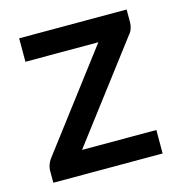

<svg xmlns="http://www.w3.org/2000/svg" viewBox="-83 -585 621 660"><g transform="rotate(-15 228.0 -255.0)"><path d="M425 -465Q425 -453.5 421.2 -442.5Q417.5 -431.5 410.5 -424L152 -83.5H416.5V0H27.5V-45Q27.5 -52.5 31 -63Q34.5 -73.5 41.5 -83L302 -426.5H42.5V-510H425Z"/></g></svg>

Font: Lato 2
Style: Regular
Weight: 600
Designer: Lukasz Dziedzic with Adam Twardoch and Botio Nikoltchev
Foundry: tyPoland Lukasz Dziedzic
Version: Version 2.015; 2015-08-06; http://www.latofonts.com/